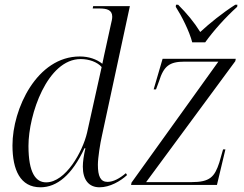

<svg xmlns="http://www.w3.org/2000/svg" viewBox="-20 -786 1039 816"><path d="M797 -606H852C887 -655 939 -713 988 -757L989 -766H980C924 -730 871 -687 831 -650C805 -692 774 -729 737 -766H728L727 -757C752 -718 785 -653 797 -606ZM152 10C222 10 286 -42 339 -156H343C336 -126 332 -98 332 -78C332 -21 358 10 403 10C447 10 492 -16 520 -42L515 -50C489 -28 462 -13 437 -13C407 -13 396 -37 396 -86C396 -115 406 -178 413 -208L532 -760H376L374 -750H402C434 -750 457 -744 457 -715C457 -705 454 -694 451 -681L430 -585C425 -560 419 -538 415 -515C391 -534 358 -546 319 -546C137 -546 33 -324 33 -168C33 -64 66 10 152 10ZM537 0H902L938 -151H928L912 -95C892 -34 872 -12 794 -12H601L980 -526L982 -536H671L633 -406H643L656 -441C676 -505 700 -524 764 -524H908L539 -10ZM176 -11C132 -11 101 -51 101 -166C101 -299 181 -535 323 -535C359 -535 394 -522 412 -501L350 -222C331 -141 259 -11 176 -11Z"/></svg>

Font: Noto Serif Display Light
Style: Italic
Weight: 300
Italic angle: -12°
Designer: Monotype Design Team
Foundry: Monotype Imaging Inc.
Version: Version 2.009